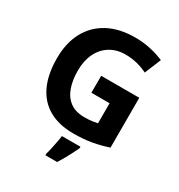

<svg xmlns="http://www.w3.org/2000/svg" viewBox="-215 -869 1154 1235"><g transform="rotate(30 362.0 -251.5)"><path d="M361 -401H644V-31Q588 -12 527.5 -1Q467 10 390 10Q284 10 209.5 -32Q135 -74 96.5 -156Q58 -238 58 -358Q58 -470 101.5 -552Q145 -634 228 -679Q311 -724 431 -724Q488 -724 543 -712Q598 -700 643 -680L593 -559Q560 -576 518 -587Q476 -598 430 -598Q364 -598 315.5 -568Q267 -538 240.5 -483.5Q214 -429 214 -355Q214 -285 233 -231Q252 -177 293 -146.5Q334 -116 400 -116Q432 -116 454.5 -119Q477 -122 496 -126V-275H361ZM474 71Q464 93 451.5 117.5Q439 142 424.5 168Q410 194 393 221H306V208Q312 188 317.5 162Q323 136 328.5 109Q334 82 336 61H474Z"/></g></svg>

Font: Noto Sans Balinese
Style: Regular
Weight: 400
Designer: Aditya Bayu, David Williams
Foundry: David Williams
Version: Version 2.003